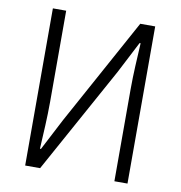

<svg xmlns="http://www.w3.org/2000/svg" viewBox="-85 -846 869 924"><g transform="rotate(10 350.0 -384.0)"><path d="M99 -768V0H172L459 -521L539 -676H544C540 -601 535 -527 535 -451V0H599V-768H526L240 -246L160 -92H155C159 -167 164 -246 164 -323V-768Z"/></g></svg>

Font: Kawkab Mono Light
Style: Regular
Weight: 300
Monospace: yes
Designer: Abdullah Arif
Foundry: Abdullah Arif
Version: Version 1.000;PS 000.500;hotconv 1.0.88;makeotf.lib2.5.64775